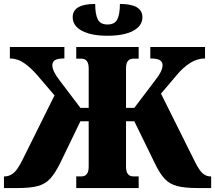

<svg xmlns="http://www.w3.org/2000/svg" viewBox="-20 -952 1089 972"><path d="M524 -771Q442 -771 395 -796Q348 -821 348 -865Q348 -932 462 -932Q462 -880 475 -854Q488 -828 524 -828Q561 -828 574 -854Q587 -880 587 -932Q701 -932 701 -865Q701 -821 654 -796Q607 -771 524 -771ZM0 0V-59H5Q25 -59 45.5 -73.5Q66 -88 91 -137L256 -469L169 -571Q137 -608 103 -632Q69 -656 30 -656V-714H306V-656Q272 -656 258.5 -647.5Q245 -639 245 -622Q245 -592 281 -546L387 -406H429V-606Q429 -655 392 -655H366V-714H682V-655H655Q618 -655 618 -606V-406H660L766 -546Q803 -592 803 -622Q803 -639 789 -647.5Q775 -656 741 -656V-714H1018V-656Q978 -656 941.5 -632.5Q905 -609 874 -571L795 -478L965 -137Q989 -88 1007 -73.5Q1025 -59 1044 -59H1049V0H980Q914 0 875.5 -10.5Q837 -21 812.5 -48Q788 -75 764 -125L660 -338H618V-108Q618 -59 655 -59H682V0H366V-59H392Q429 -59 429 -108V-338H387L284 -125Q259 -75 234.5 -48Q210 -21 172.5 -10.5Q135 0 69 0Z"/></svg>

Font: Noto Serif SemiCondensed Black
Style: Regular
Weight: 900
Width: 4
Designer: Monotype Design Team
Foundry: Monotype Imaging Inc.
Version: Version 2.014; ttfautohint (v1.8.4.7-5d5b)